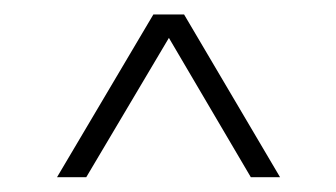

<svg xmlns="http://www.w3.org/2000/svg" viewBox="-20 -720 466 266"><path d="M59 -474.5 192.5 -700H235L368 -474.5H327.5L214 -667.5L99.5 -474.5Z"/></svg>

Font: Imbue Thin 10pt Medium
Style: Regular
Weight: 500
Version: Version 1.102